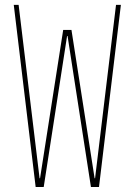

<svg xmlns="http://www.w3.org/2000/svg" viewBox="-20 -750 540 770"><path d="M251 -605.5H249L155.3 0H123L35.2 -730.5H54.7L138.7 -35.2H140.6L233.4 -629.9H266.6L359.4 -35.2H361.3L445.3 -730.5H464.8L377 0H344.7Z"/></svg>

Font: Mgen+ 1m thin
Style: Regular
Weight: 100
Designer: [Source Han Sans]
Ryoko NISHIZUKA  (kana & ideographs); Paul D. Hunt (Latin, Greek & Cyrillic); Wenlong ZHANG  (bopomofo
Version: Version 1.059.20150602